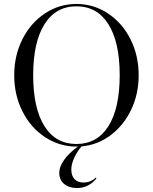

<svg xmlns="http://www.w3.org/2000/svg" viewBox="-20 -726 774 972"><path d="M393 15Q371 40 356 72.5Q341 105 341 132Q341 164 357.5 181Q374 198 403 198Q439 198 465 173L468 178Q427 226 370 226Q329 226 304.5 205Q280 184 280 149Q280 118 304.5 83.5Q329 49 374 16H367Q280 16 207.5 -32Q135 -80 93.5 -162.5Q52 -245 52 -345Q52 -445 93.5 -527.5Q135 -610 207.5 -658Q280 -706 367 -706Q454 -706 526.5 -658Q599 -610 640.5 -527.5Q682 -445 682 -345Q682 -250 644 -170.5Q606 -91 540 -41.5Q474 8 393 15ZM367 3Q472 3 529 -87.5Q586 -178 586 -345Q586 -512 529 -603Q472 -694 367 -694Q262 -694 205 -603Q148 -512 148 -345Q148 -178 205 -87.5Q262 3 367 3Z"/></svg>

Font: Libre Caslon Display
Style: Regular
Weight: 400
Designer: Pablo Impallari, Rodrigo Fuenzalida
Foundry: Pablo Impallari, Rodrigo Fuenzalida
Version: Version 1.100; ttfautohint (v1.6) -l 8 -r 50 -G 200 -x 14 -D